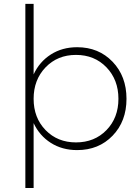

<svg xmlns="http://www.w3.org/2000/svg" viewBox="-20 -762 711 976"><path d="M108.9 193.8V-742.2H150.9V-383.8Q180.7 -448.2 238.5 -485.1Q296.4 -522 372.1 -522Q481.4 -522 552.2 -448.2Q623 -374.5 623 -259.8Q623 -145.5 552.5 -72.3Q481.9 1 372.1 1Q296.4 1 238.5 -35.6Q180.7 -72.3 150.9 -136.2V193.8ZM366.2 -38.1Q460.4 -38.1 521.2 -100.6Q582 -163.1 582 -259.8Q582 -356.4 521.2 -419.7Q460.4 -482.9 366.2 -482.9Q272.5 -482.9 211.7 -419.7Q150.9 -356.4 150.9 -259.8Q150.9 -163.1 211.7 -100.6Q272.5 -38.1 366.2 -38.1Z"/></svg>

Font: Montserrat Ultra Light
Style: Regular
Weight: 200
Designer: Julieta Ulanovsky
Foundry: Julieta Ulanovsky
Version: Version 3.001;PS 003.001;hotconv 1.0.70;makeotf.lib2.5.58329